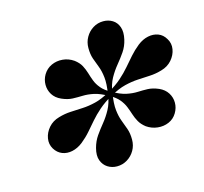

<svg xmlns="http://www.w3.org/2000/svg" viewBox="-92 -895 871 820"><g transform="rotate(-15 343.5 -485.0)"><path d="M385.5 -476 375 -493Q410.5 -513.5 434.2 -534.5Q458 -555.5 476.2 -576.8Q494.5 -598 512 -618Q529.5 -638 552.5 -656.5Q575 -674 599 -679Q623 -684 643.8 -676.2Q664.5 -668.5 677 -647Q690.5 -625.5 686.2 -600.2Q682 -575 663.8 -554Q645.5 -533 616.5 -525Q589.5 -517 563.2 -515.8Q537 -514.5 509.5 -513Q482 -511.5 451.5 -504Q421 -496.5 385.5 -476ZM207 -313.5Q184.5 -296 160.5 -291Q136.5 -286 116 -294Q95.5 -302 82.5 -323Q69.5 -344.5 73.8 -369.8Q78 -395 96.2 -416Q114.5 -437 143.5 -445Q170.5 -453 196.8 -454.2Q223 -455.5 250.2 -456.8Q277.5 -458 308 -465.5Q338.5 -473 374 -493.5L384.5 -476.5Q349 -456 325 -435Q301 -414 283 -393.2Q265 -372.5 247.5 -352.2Q230 -332 207 -313.5ZM328.5 -178Q306 -178 287.8 -189.5Q269.5 -201 261.2 -223Q253 -245 261.5 -277Q269 -305.5 284.5 -327.8Q300 -350 318 -372Q336 -394 350.5 -420.8Q365 -447.5 370.5 -485H390Q382.5 -440 385.8 -411.2Q389 -382.5 397 -361.8Q405 -341 412.2 -320.5Q419.5 -300 419.5 -272Q419.5 -246 407.2 -224.8Q395 -203.5 374.2 -190.8Q353.5 -178 328.5 -178ZM374.5 -476.5Q339 -497 312.5 -502.5Q286 -508 263.8 -507.2Q241.5 -506.5 219.8 -507.2Q198 -508 172 -519.5Q147.5 -530.5 135.2 -550.2Q123 -570 123 -593.2Q123 -616.5 135 -637Q148.5 -659.5 171.5 -670Q194.5 -680.5 220.8 -678.2Q247 -676 270 -660Q289 -645.5 297.8 -629Q306.5 -612.5 311.8 -594.8Q317 -577 323.8 -559.2Q330.5 -541.5 344.5 -524.5Q358.5 -507.5 385.5 -492.5ZM490.5 -312Q472 -326.5 463 -342.8Q454 -359 448.5 -376.2Q443 -393.5 436 -411Q429 -428.5 415.2 -445.2Q401.5 -462 374.5 -477L385 -493Q420.5 -472.5 447 -467Q473.5 -461.5 495.8 -462.5Q518 -463.5 539.8 -462.8Q561.5 -462 587.5 -451Q612 -440 624.5 -420.2Q637 -400.5 637 -377.2Q637 -354 624.5 -333Q611.5 -311 588.5 -301Q565.5 -291 539.2 -293.8Q513 -296.5 490.5 -312ZM370 -485Q377.5 -530.5 374.2 -559.2Q371 -588 362.8 -608.8Q354.5 -629.5 347.5 -649.8Q340.5 -670 340.5 -698Q340.5 -724 352.8 -745.2Q365 -766.5 385.5 -779.2Q406 -792 431 -792Q453.5 -792 471.5 -781Q489.5 -770 497.5 -747.8Q505.5 -725.5 498 -693Q491.5 -664.5 476.2 -642.2Q461 -620 443 -598.2Q425 -576.5 410 -549.8Q395 -523 389.5 -485Z"/></g></svg>

Font: Bodoni Moda 11pt
Style: Bold Italic
Weight: 700
Italic angle: -13°
Designer: Owen Earl
Foundry: indestructible type
Version: Version 2.004